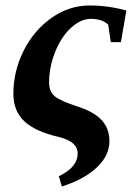

<svg xmlns="http://www.w3.org/2000/svg" viewBox="-20 -491 486 693"><path d="M157.2 -192.9Q157.2 -160.2 178.2 -143.1Q199.2 -126 261.7 -106Q321.3 -86.4 348.1 -56.2Q375 -25.9 375 19Q375 70.3 329.3 113.5Q283.7 156.7 203.1 182.1L192.4 145.5Q230 126 245.1 106.2Q260.3 86.4 260.3 63Q260.3 19.5 191.9 3.4Q106.4 -16.6 67.4 -53.7Q28.3 -90.8 28.3 -152.3Q28.3 -234.4 65.4 -308.1Q102.5 -381.8 166 -426.5Q229.5 -471.2 303.2 -471.2Q370.6 -471.2 436 -453.1L416.5 -338.9H379.9L370.6 -401.9Q348.6 -422.9 307.6 -422.9Q272 -422.9 237.1 -391.4Q202.1 -359.9 179.7 -304.9Q157.2 -250 157.2 -192.9Z"/></svg>

Font: Tinos
Style: Bold Italic
Weight: 700
Italic angle: -16.333°
Designer: Steve Matteson
Foundry: Monotype Imaging Inc.
Version: Version 1.23